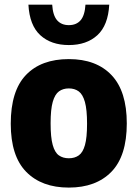

<svg xmlns="http://www.w3.org/2000/svg" viewBox="-20 -818 608 848"><path d="M284 10.5Q164 10.5 95.8 -59Q27.5 -128.5 27.5 -271.5Q27.5 -417 94.8 -487Q162 -557 284 -557Q405.5 -557 472.8 -486Q540 -415 540 -273Q540 -129 472 -59.2Q404 10.5 284 10.5ZM284 -119Q310 -119 328 -131.8Q346 -144.5 355.2 -177.2Q364.5 -210 364.5 -271.5Q364.5 -334 355 -367.8Q345.5 -401.5 327.5 -414.5Q309.5 -427.5 284 -427.5Q258.5 -427.5 240.5 -414.5Q222.5 -401.5 213 -368.2Q203.5 -335 203.5 -273Q203.5 -211 212.8 -177.8Q222 -144.5 240 -131.8Q258 -119 284 -119ZM284 -619Q205.5 -619 158 -662.5Q110.5 -706 105.5 -797.5H210.5Q213.5 -750 232.2 -728.5Q251 -707 284 -707Q317.5 -707 336 -728.5Q354.5 -750 357.5 -797.5H462.5Q457.5 -706 410 -662.5Q362.5 -619 284 -619Z"/></svg>

Font: Encode Sans Semi Condensed ExtraBold
Style: Regular
Weight: 800
Width: 4
Designer: Multiple Designers
Foundry: Impallari Type
Version: Version 3.000; ttfautohint (v1.8.3) -l 8 -r 50 -G 200 -x 14 